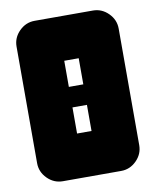

<svg xmlns="http://www.w3.org/2000/svg" viewBox="-79 -749 658 811"><g transform="rotate(-10 250.0 -344.0)"><path d="M469 -94Q469 -56 441 -28Q413 0 375 0H125Q87 0 59 -28Q31 -56 31 -94V-594Q31 -632 59 -660Q87 -688 125 -688H375Q413 -688 441 -660Q469 -632 469 -594ZM219 -300V-188H281V-300ZM219 -388H281V-500H219Z"/></g></svg>

Font: CostaRica
Style: Normal
Weight: 900
Version: Version 1.3